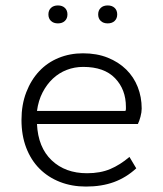

<svg xmlns="http://www.w3.org/2000/svg" viewBox="-20 -676 600 706"><path d="M296 10Q244 10 200.5 -7Q157 -24 125.5 -55.5Q94 -87 76.5 -132.5Q59 -178 59 -235Q59 -291 76.5 -336.5Q94 -382 124 -414Q154 -446 195.5 -463Q237 -480 285 -480Q336 -480 376 -464Q416 -448 444 -420.5Q472 -393 486.5 -356Q501 -319 501 -277Q501 -263 496.5 -246.5Q492 -230 487 -220H116Q120 -134 170 -86.5Q220 -39 300 -39Q349 -39 385.5 -54.5Q422 -70 456 -99L481 -57Q444 -23 399 -6.5Q354 10 296 10ZM286 -430Q254 -430 225.5 -419Q197 -408 174.5 -387Q152 -366 136.5 -336Q121 -306 116 -268H441Q443 -271 443 -275Q443 -279 443 -283Q443 -347 403 -388.5Q363 -430 286 -430ZM193 -590Q177 -590 167.5 -599Q158 -608 158 -623Q158 -638 167.5 -647Q177 -656 193 -656Q209 -656 218.5 -647Q228 -638 228 -623Q228 -608 218.5 -599Q209 -590 193 -590ZM376 -590Q360 -590 350.5 -599Q341 -608 341 -623Q341 -638 350.5 -647Q360 -656 376 -656Q392 -656 401.5 -647Q411 -638 411 -623Q411 -608 401.5 -599Q392 -590 376 -590Z"/></svg>

Font: Celebes Light
Style: Regular
Weight: 300
Designer: Anugrah Pasau
Foundry: Lafontype
Version: Version 1.000; ttfautohint (v1.8.4)